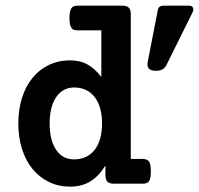

<svg xmlns="http://www.w3.org/2000/svg" viewBox="-20 -661 716 691"><path d="M492.2 -88.9Q509.3 -88.9 515.6 -80.6Q522.9 -71.8 522.9 -44.4Q522.9 -19 516.6 -9.3Q513.2 -3.9 507.3 -2Q501.5 0 492.2 0H390.1Q373.5 0 366.5 -7.3Q359.4 -14.6 359.4 -31.7V-65.4Q336.4 -27.8 305.7 -8.5Q274.9 10.7 231.9 10.7Q190.9 10.7 156.5 -5.9Q122.1 -22.5 97.2 -52.7Q72.3 -83 59.1 -125Q45.9 -167 45.9 -216.8Q45.9 -266.6 59.1 -308.6Q72.3 -350.6 97.2 -380.9Q122.1 -411.1 156.5 -427.5Q190.9 -443.8 231.9 -443.8Q268.6 -443.8 295.4 -428.7Q322.3 -413.6 344.7 -383.8V-551.8H260.7Q251.5 -551.8 245.8 -553.7Q240.2 -555.7 236.8 -561Q230 -570.8 230 -596.2Q230 -621.6 237.3 -631.8Q240.7 -636.7 246.3 -638.7Q252 -640.6 260.7 -640.6H419.9Q436.5 -640.6 443.6 -633.3Q450.7 -626 450.7 -608.9V-88.9ZM579.6 -428.2Q573.7 -416.5 564.9 -411.4Q556.2 -406.2 541.5 -406.2Q525.9 -406.2 518.3 -411.9Q510.7 -417.5 510.7 -429.2Q510.7 -431.6 511.7 -438.5L547.9 -624.5Q550.8 -640.6 568.4 -640.6H661.1Q668 -640.6 671.9 -637Q675.8 -633.3 675.8 -627Q675.8 -621.6 672.4 -615.2ZM319.3 -313.5Q292 -346.2 246.6 -346.2Q224.6 -346.2 207.3 -335.7Q189.9 -325.2 178.7 -305.7Q158.7 -272.5 158.7 -216.8Q158.7 -153.8 184.1 -118.7Q207 -87.4 246.6 -87.4Q292 -87.4 319.3 -120.1Q347.2 -154.3 347.2 -216.8Q347.2 -278.8 319.3 -313.5Z"/></svg>

Font: Courier Prime SemiBold
Style: Regular
Weight: 600
Designer: Alan Dague-Greene
Foundry: Quote-Unquote Apps
Version: Version 1.202